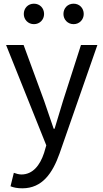

<svg xmlns="http://www.w3.org/2000/svg" viewBox="-20 -787 561 1041"><path d="M101 234C209 234 265 152 303 45L508 -543H419L322 -241C307 -193 291 -138 276 -89H271C254 -138 235 -194 219 -241L108 -543H13L231 1L219 42C197 109 158 159 96 159C82 159 66 154 55 150L37 223C54 230 75 234 101 234ZM164 -656C196 -656 219 -681 219 -711C219 -743 196 -767 164 -767C132 -767 109 -743 109 -711C109 -681 132 -656 164 -656ZM379 -656C411 -656 434 -681 434 -711C434 -743 411 -767 379 -767C347 -767 324 -743 324 -711C324 -681 347 -656 379 -656Z"/></svg>

Font: Noto Sans Mono CJK SC Regular
Style: Regular
Weight: 400
Designer: Ryoko NISHIZUKA (kana & ideographs); Paul D. Hunt (Latin, Greek & Cyrillic); Wenlong ZHANG (bopomofo); Sandoll Communica
Foundry: Adobe Systems Incorporated
Version: Version 1.005;PS 1.005;hotconv 1.0.96;makeotf.lib2.5.65012